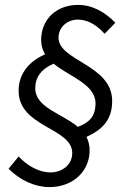

<svg xmlns="http://www.w3.org/2000/svg" viewBox="-20 -704 517 784"><path d="M219 -550C219 -596 258 -624 298 -624C341 -624 379 -598 407 -566L451 -611C411 -653 358 -684 299 -684C212 -684 148 -627 148 -540C148 -518 154 -499 164 -482C101 -455 56 -405 56 -333C56 -184 275 -183 275 -79C275 -33 236 0 186 0C138 0 91 -28 56 -65L15 -15C62 32 122 60 182 60C277 60 346 -4 346 -90C346 -111 341 -129 333 -145C399 -175 438 -215 438 -292C438 -440 219 -455 219 -550ZM298 -186C233 -241 124 -264 124 -344C124 -394 155 -425 199 -444C265 -390 370 -360 370 -282C370 -229 344 -203 298 -186Z"/></svg>

Font: Cambridge Sans Italic
Style: Regular
Weight: 400
Italic angle: -11°
Version: Version 2.000;PS 002.000;hotconv 1.0.88;makeotf.lib2.5.64775